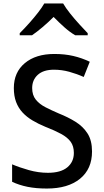

<svg xmlns="http://www.w3.org/2000/svg" viewBox="-20 -1079 599 1110"><path d="M251 11Q188 11 139 1Q90 -9 50 -28V-129Q92 -111 147 -95.5Q202 -80 257 -80Q331 -80 369 -111.5Q407 -143 407 -195Q407 -234 388.5 -259.5Q370 -285 333 -305Q296 -325 242 -346Q201 -363 167.5 -383Q134 -403 110 -429Q86 -455 73 -489.5Q60 -524 60 -570Q60 -661 123.5 -714Q187 -767 294 -767Q354 -767 403.5 -755.5Q453 -744 499 -722L464 -634Q424 -652 380.5 -664Q337 -676 292 -676Q231 -676 198.5 -646.5Q166 -617 166 -570Q166 -529 187 -503Q208 -477 243 -459Q278 -441 320 -423Q373 -402 416.5 -375Q460 -348 486 -307.5Q512 -267 512 -203Q512 -102 442.5 -45.5Q373 11 251 11ZM94 -875V-887Q123 -916 150.5 -947Q178 -978 200.5 -1007Q223 -1036 236 -1059H345Q360 -1033 385.5 -1001Q411 -969 438.5 -939Q466 -909 487 -887V-875H415Q384 -893 352 -921.5Q320 -950 290 -981Q259 -950 226.5 -922.5Q194 -895 165 -875Z"/></svg>

Font: Menbere
Style: Regular
Weight: 400
Designer: Aleme Tadesse
Foundry: Sorkin Type Co
Version: Version 1.000